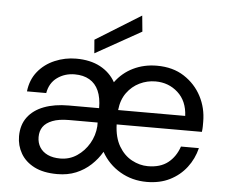

<svg xmlns="http://www.w3.org/2000/svg" viewBox="-52 -792 1019 864"><g transform="rotate(5 457.0 -360.0)"><path d="M237 12Q174 12 133 -9Q92 -30 71.5 -65.5Q51 -101 51 -143Q51 -194 77 -229Q103 -264 150.5 -282Q198 -300 262 -300H399Q399 -347 385 -378.5Q371 -410 343.5 -426Q316 -442 277 -442Q232 -442 198 -417.5Q164 -393 156 -347H69Q75 -400 105 -437Q135 -474 181 -493.5Q227 -513 277 -513Q341 -513 386 -489Q431 -465 455 -422Q487 -466 535.5 -489.5Q584 -513 642 -513Q714 -513 765 -480Q816 -447 843.5 -394.5Q871 -342 871 -280Q871 -270 871 -259Q871 -248 869 -234H484Q486 -175 509 -136Q532 -97 567.5 -78Q603 -59 640 -59Q696 -59 730.5 -86Q765 -113 781 -160H862Q850 -111 820 -72Q790 -33 745 -10.5Q700 12 641 12Q575 12 521 -19.5Q467 -51 436 -106Q417 -73 388 -46Q359 -19 321.5 -3.5Q284 12 237 12ZM244 -59Q286 -59 319.5 -81.5Q353 -104 374 -140Q395 -176 398 -218V-235H270Q223 -235 194 -223.5Q165 -212 152 -193Q139 -174 139 -147Q139 -121 151.5 -101Q164 -81 187.5 -70Q211 -59 244 -59ZM485 -299H788Q785 -366 743 -404Q701 -442 642 -442Q604 -442 570 -425.5Q536 -409 513 -377.5Q490 -346 485 -299ZM356 -544 351 -605 556 -732 563 -660Z"/></g></svg>

Font: DVN - DM Sans
Style: Regular
Weight: 400
Designer: Colophon Foundry, Jonny Pinhorn
Foundry: Colophon Foundry
Version: Version 4.004;gftools[0.9.30]